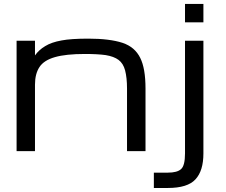

<svg xmlns="http://www.w3.org/2000/svg" viewBox="-20 -770 1150 978"><path d="M64.5 -562.5H158.2V-487.8Q178.7 -516.6 210.4 -535.2Q241.7 -554.7 293.5 -564Q341.3 -573.2 429.7 -573.2Q538.1 -573.2 604 -551.8Q667 -530.8 694.3 -475.1Q721.2 -421.9 721.2 -318.8V0H627V-318.8Q627 -374 617.2 -411.6Q607.9 -446.8 584 -464.8Q560.5 -482.4 518.6 -489.3Q476.6 -495.1 413.1 -495.1Q315.4 -495.1 259.8 -479Q203.6 -462.9 181.2 -428.7Q158.2 -394 158.2 -338.9V0H64.5ZM922.4 -750H1016.1V-656.2H922.4ZM763.7 109.4H834.5Q882.8 109.4 902.3 91.3Q922.4 73.7 922.4 11.7V-562.5H1016.1V11.7Q1016.1 100.1 975.6 143.6Q935.5 187.5 834.5 187.5H763.7Z"/></svg>

Font: Michroma+
Style: Regular
Weight: 400
Designer: beogot
Foundry: beogot
Version: Version